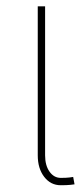

<svg xmlns="http://www.w3.org/2000/svg" viewBox="-20 -565 256 593"><path d="M96.6 -545.5H119.3V-85.2Q119.3 -54 133 -34.8Q146.7 -15.6 167.6 -15.6Q185 -15.6 195 -16.9Q204.9 -18.1 206 -18.5L210.2 4.3Q208.8 4.6 197.6 5.9Q186.4 7.1 167.6 7.1Q136.4 7.1 116.5 -18.8Q96.6 -44.7 96.6 -85.2Z"/></svg>

Font: Inter UI Thin
Style: Regular
Weight: 100
Designer: Rasmus Andersson
Foundry: rsms
Version: 3.2;8d6f07862